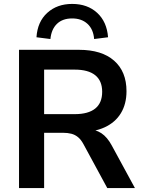

<svg xmlns="http://www.w3.org/2000/svg" viewBox="-20 -959 726 979"><path d="M77 0V-705H383Q499 -705 562 -649.5Q625 -594 625 -494Q625 -429 596.5 -382Q568 -335 514 -310Q460 -285 383 -285L392 -300H425Q466 -300 496.5 -280Q527 -260 550 -217L668 0H527L405 -225Q393 -247 378 -259.5Q363 -272 344 -277Q325 -282 300 -282H205V0ZM205 -377H361Q430 -377 465.5 -405.5Q501 -434 501 -491Q501 -547 465.5 -575.5Q430 -604 361 -604H205ZM237 -760 166 -769Q171 -848 221 -893.5Q271 -939 348 -939Q426 -939 475.5 -893.5Q525 -848 531 -769L460 -760Q456 -810 426 -837.5Q396 -865 348 -865Q299 -865 270.5 -837.5Q242 -810 237 -760Z"/></svg>

Font: Nunito Sans 12pt ExtraLight
Style: Regular
Weight: 200
Designer: Vernon Adams
Foundry: Vernon Adams
Version: Version 3.101;gftools[0.9.27]